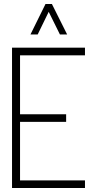

<svg xmlns="http://www.w3.org/2000/svg" viewBox="-20 -938 484 958"><path d="M132 -766 207 -918H239L315 -766H279L223 -879L168 -766ZM40 0V-700H404V-662H80V-368H310V-330H80V-38H404V0Z"/></svg>

Font: Stick No Bills ExtraLight
Style: Regular
Weight: 200
Designer: Kosala Senevirathne, Siva Puranthara, Lasantha Premarathna, Tharique Azeez
Foundry: mooniak
Version: Version 2.000